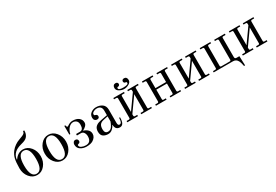

<svg xmlns="http://www.w3.org/2000/svg" viewBox="62 -1847 4493 3126"><g transform="rotate(-30 2308.0 -284.5)"><path d="M248 -12Q360 -12 360 -228Q360 -444 248 -444Q136 -444 136 -228Q136 -12 248 -12ZM248 12Q164 12 106 -58.5Q48 -129 48 -228Q48 -344 65 -411Q81 -473 123 -526Q153 -564 195 -592.5Q237 -621 272.5 -633Q308 -645 344 -661Q390 -679 398 -705Q401 -718 402 -725H424V-711Q424 -664 398 -624.5Q372 -585 313 -567Q281 -557 252.5 -549.5Q224 -542 192.5 -527Q161 -512 140 -492Q89 -444 82 -376L89 -374Q117 -418 159 -443Q201 -468 248 -468Q332 -468 390 -397.5Q448 -327 448 -228Q448 -129 390 -58.5Q332 12 248 12Z M724 -12Q836 -12 836 -228Q836 -444 724 -444Q612 -444 612 -228Q612 -12 724 -12ZM724 12Q640 12 582 -58.5Q524 -129 524 -228Q524 -327 582 -397.5Q640 -468 724 -468Q808 -468 866 -397.5Q924 -327 924 -228Q924 -129 866 -58.5Q808 12 724 12Z M1182 -468Q1256 -468 1298 -434Q1340 -400 1340 -346Q1340 -312 1312.5 -285Q1285 -258 1254 -244V-240Q1295 -230 1328.5 -199.5Q1362 -169 1362 -122Q1362 -58 1297 -16Q1253 12 1174 12Q1112 12 1063 -19.5Q1014 -51 1014 -115Q1014 -137 1027.5 -156.5Q1041 -176 1066 -176Q1089 -176 1100.5 -163Q1112 -150 1112 -131Q1112 -99 1080 -93Q1060 -89 1060 -75Q1060 -46 1095.5 -29Q1131 -12 1174 -12Q1274 -12 1274 -125Q1274 -164 1255 -194Q1236 -224 1198 -224H1126V-252H1198Q1264 -252 1264 -346Q1264 -399 1237.5 -421.5Q1211 -444 1176 -444Q1132 -444 1094 -401.5Q1056 -359 1044 -298H1026V-462H1044L1052 -438Q1056 -425 1066 -425Q1074 -425 1086 -434Q1135 -468 1182 -468Z M1714 -245 1627 -226Q1579 -216 1557.5 -186.5Q1536 -157 1536 -103Q1536 -24 1598 -24Q1623 -24 1642.5 -35.5Q1662 -47 1676 -70Q1690 -93 1697 -108.5Q1704 -124 1714 -150ZM1452 -106Q1452 -134 1460 -156.5Q1468 -179 1481 -192.5Q1494 -206 1511.5 -216.5Q1529 -227 1548 -232L1586 -242Q1605 -247 1622 -249L1714 -266V-351Q1714 -444 1621 -444Q1587 -444 1559 -426.5Q1531 -409 1531 -387Q1531 -377 1534 -372Q1537 -366 1547 -364Q1586 -356 1586 -323Q1586 -284 1540 -284Q1518 -284 1501 -301Q1484 -318 1484 -350Q1484 -405 1527 -436.5Q1570 -468 1624 -468Q1690 -468 1738 -433.5Q1786 -399 1786 -326V-80Q1786 -30 1817 -30Q1864 -30 1864 -130H1882Q1882 12 1802 12Q1717 12 1714 -84H1709Q1696 -50 1661.5 -19Q1627 12 1582 12Q1529 12 1490.5 -14Q1452 -40 1452 -106Z M2174 -522Q2265 -522 2265 -557Q2265 -577 2245 -577Q2234 -577 2223 -585.5Q2212 -594 2212 -611Q2212 -628 2223.5 -638Q2235 -648 2255 -648Q2280 -648 2294 -631.5Q2308 -615 2308 -586Q2308 -545 2264 -519.5Q2220 -494 2174 -494Q2128 -494 2084 -519.5Q2040 -545 2040 -586Q2040 -615 2054 -631.5Q2068 -648 2093 -648Q2113 -648 2124.5 -638Q2136 -628 2136 -611Q2136 -594 2125 -585.5Q2114 -577 2103 -577Q2083 -577 2083 -557Q2083 -522 2174 -522ZM1944 0V-24H1986Q2008 -24 2008 -46V-410Q2008 -432 1986 -432H1944V-456H2144V-432H2102Q2080 -432 2080 -410V-116L2270 -384V-410Q2270 -432 2248 -432H2206V-456H2406V-432H2364Q2342 -432 2342 -410V-46Q2342 -24 2364 -24H2406V0H2206V-24H2248Q2270 -24 2270 -46V-340L2080 -72V-46Q2080 -24 2102 -24H2144V0Z M2482 0V-24H2524Q2546 -24 2546 -46V-410Q2546 -432 2524 -432H2482V-456H2682V-432H2640Q2618 -432 2618 -410V-252H2818V-410Q2818 -432 2796 -432H2754V-456H2954V-432H2912Q2890 -432 2890 -410V-46Q2890 -24 2912 -24H2954V0H2754V-24H2796Q2818 -24 2818 -46V-224H2618V-46Q2618 -24 2640 -24H2682V0Z M3030 0V-24H3072Q3094 -24 3094 -46V-410Q3094 -432 3072 -432H3030V-456H3230V-432H3188Q3166 -432 3166 -410V-116L3356 -384V-410Q3356 -432 3334 -432H3292V-456H3492V-432H3450Q3428 -432 3428 -410V-46Q3428 -24 3450 -24H3492V0H3292V-24H3334Q3356 -24 3356 -46V-340L3166 -72V-46Q3166 -24 3188 -24H3230V0Z M3568 0V-24H3610Q3632 -24 3632 -46V-410Q3632 -432 3610 -432H3568V-456H3768V-432H3726Q3704 -432 3704 -410V-46Q3704 -24 3726 -24H3882Q3904 -24 3904 -46V-410Q3904 -432 3882 -432H3840V-456H4040V-432H3998Q3976 -432 3976 -410V-52Q3976 -20 4010 -20H4062L4068 156H4048L4040 120Q4033 84 4018 54Q3990 0 3931 0Z M4116 0V-24H4158Q4180 -24 4180 -46V-410Q4180 -432 4158 -432H4116V-456H4316V-432H4274Q4252 -432 4252 -410V-116L4442 -384V-410Q4442 -432 4420 -432H4378V-456H4578V-432H4536Q4514 -432 4514 -410V-46Q4514 -24 4536 -24H4578V0H4378V-24H4420Q4442 -24 4442 -46V-340L4252 -72V-46Q4252 -24 4274 -24H4316V0Z"/></g></svg>

Font: Old Standard TT
Style: Regular
Weight: 400
Designer: Alexey Kryukov <alexios@thessalonica.org.ru>
Version: Version 1.0